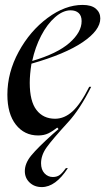

<svg xmlns="http://www.w3.org/2000/svg" viewBox="-20 -540 428 781"><path d="M316 -520Q352 -520 370 -504.5Q388 -489 388 -465Q388 -417 316.5 -368.5Q245 -320 108 -281Q101 -237 101 -203Q101 -128 128.5 -92.5Q156 -57 204 -57Q242 -57 275 -87Q308 -117 343 -187H351Q305 -95 257 -43Q193 27 170 59Q147 91 147 124Q147 150 161 165Q175 180 195 180Q213 180 224.5 170.5Q236 161 248 144H256Q206 221 150 221Q120 221 100.5 202.5Q81 184 81 156Q81 124 107.5 92Q134 60 194 6L218 -15L213 -21Q194 -6 176.5 2.5Q159 11 135 11Q79 11 44.5 -33Q10 -77 10 -155Q10 -245 56 -329.5Q102 -414 173.5 -467Q245 -520 316 -520ZM312 -454Q312 -476 300 -487Q288 -498 267 -498Q236 -498 204 -470Q172 -442 147.5 -395Q123 -348 111 -292Q213 -322 262.5 -365.5Q312 -409 312 -454Z"/></svg>

Font: Nyght Serif Italic
Style: Regular
Weight: 400
Italic angle: -16°
Designer: Maksym Kobuzan
Version: Version 0.410